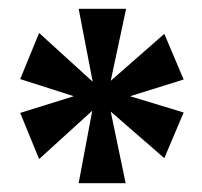

<svg xmlns="http://www.w3.org/2000/svg" viewBox="-20 -780 459 437"><path d="M159 -363H266L232 -526L354 -420L398 -524L276 -561L398 -599L354 -703L232 -596L267 -760H159L191 -594L69 -705L26 -600L148 -561L26 -523L69 -418L190 -528Z"/></svg>

Font: Noto Serif Myanmar ExtraCondensed Black
Style: Regular
Weight: 900
Width: 2
Designer: Ben Mitchell and the Monotype Design Team
Foundry: Monotype Imaging Inc.
Version: Version 2.106